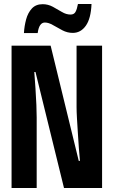

<svg xmlns="http://www.w3.org/2000/svg" viewBox="-20 -943 570 963"><path d="M38 0V-714H234L375 -136H381Q378 -164 375.5 -201Q373 -238 370.5 -276.5Q368 -315 366 -349.5Q364 -384 364 -406V-714H492V0H301L158 -582H152Q155 -542 158 -498.5Q161 -455 162.5 -416.5Q164 -378 164 -354V0ZM100 -777Q102 -812 111 -845.5Q120 -879 140 -900.5Q160 -922 194 -922Q221 -922 245 -909Q269 -896 290.5 -883Q312 -870 334 -870Q351 -870 358.5 -883Q366 -896 371 -923H439Q436 -850 410.5 -814Q385 -778 345 -778Q318 -778 293 -791Q268 -804 246 -817Q224 -830 205 -830Q176 -830 169 -777Z"/></svg>

Font: Noto Sans Mono Condensed
Style: Bold
Weight: 700
Width: 3
Designer: Monotype Design Team
Foundry: Monotype Imaging Inc.
Version: Version 2.014